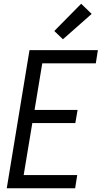

<svg xmlns="http://www.w3.org/2000/svg" viewBox="-20 -1002 541 1022"><path d="M16 0 137 -735H501L490 -665H205L164 -417H393L381 -347H152L106 -70H391L380 0ZM315 -793 269 -837 412 -982 468 -928Z"/></svg>

Font: Iosevka Term Oblique
Style: Regular
Weight: 400
Italic angle: -9°
Monospace: yes
Designer: Belleve Invis
Foundry: Belleve Invis
Version: Version 31.4.0